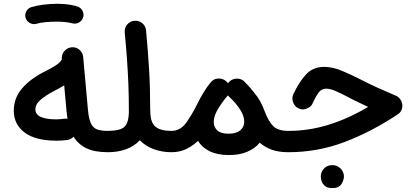

<svg xmlns="http://www.w3.org/2000/svg" viewBox="-20 -754 2145 993"><path d="M51.3 -181.6Q51.3 -248 95.7 -298.6Q140.1 -349.1 211.9 -384.3Q240.7 -398.4 266.4 -414.6Q292 -430.7 299.8 -446.8V-449.2Q297.9 -471.7 312.7 -489.5Q327.6 -507.3 350.1 -509.3Q373 -511.7 390.6 -496.8Q408.2 -481.9 410.2 -459L411.1 -449.7Q411.6 -446.8 411.6 -443.8L434.6 -188.5Q439 -139.6 450.2 -116Q461.4 -92.3 482.4 -84.7Q503.4 -77.1 536.6 -77.1H537.1Q560.1 -77.1 576.2 -61Q592.3 -44.9 592.3 -22Q592.3 0.5 576.2 16.8Q560.1 33.2 537.1 33.2H536.6Q469.7 33.2 427.2 12.9Q384.8 -7.3 360.8 -46.9Q347.2 -32.7 328.1 -29.8Q314.5 -27.8 298.8 -27.1Q283.2 -26.4 272 -26.4Q163.6 -26.4 107.4 -68.6Q51.3 -110.8 51.3 -181.6ZM163.1 -188Q163.1 -136.7 272 -136.7Q279.8 -136.7 290.8 -137.7Q301.8 -138.7 312.5 -140.1Q320.8 -141.1 329.1 -139.6Q326.2 -157.7 324.2 -178.7L312 -312.5Q289.1 -298.3 259.3 -283.2Q218.8 -262.2 190.9 -239Q163.1 -215.8 163.1 -188ZM112.3 -661.6Q107.4 -679.2 116 -695.3Q124.5 -711.4 142.6 -717.3Q169.9 -725.6 205.8 -730Q241.7 -734.4 276.9 -734.4Q311.5 -734.4 339.6 -730Q367.7 -725.6 387.2 -717.8Q405.3 -708 410.4 -688.5Q415.5 -668.9 404.3 -652.3Q395 -639.2 381.8 -634.5Q368.7 -629.9 354.5 -633.3Q340.3 -637.2 319.1 -639.6Q297.9 -642.1 276.9 -642.1Q243.7 -642.1 215.1 -639.4Q186.5 -636.7 168 -630.9Q150.4 -626 134 -635.3Q117.7 -644.5 112.3 -661.6Z M481.9 -22Q481.9 -44.9 498.3 -61Q514.6 -77.1 537.1 -77.1Q600.6 -77.1 623.5 -98.1Q646.5 -119.1 646.5 -180.2Q646.5 -254.9 643.8 -321Q641.1 -387.2 636.5 -451.7Q631.8 -516.1 625 -585.9Q623 -608.9 637.7 -626.7Q652.3 -644.5 674.8 -646.5Q697.8 -648.9 715.6 -634.3Q733.4 -619.6 735.4 -596.7Q745.1 -492.7 751 -396.2Q756.8 -299.8 756.8 -187.5Q757.3 -184.1 757.3 -180.2Q757.3 -121.6 783.4 -99.4Q809.6 -77.1 865.7 -77.1H866.2Q889.2 -77.1 905.3 -61Q921.4 -44.9 921.4 -22Q921.4 0.5 905.3 16.8Q889.2 33.2 866.2 33.2H865.7Q818.4 33.2 775.9 17.8Q733.4 2.4 703.1 -28.3Q644 33.2 537.1 33.2Q514.6 33.2 498.3 16.8Q481.9 0.5 481.9 -22Z M811 -22Q811 -44.9 827.4 -61Q843.8 -77.1 866.2 -77.1Q911.6 -77.1 941.2 -116.9Q970.7 -156.7 1000.5 -216.8Q1016.1 -248.5 1033.9 -277.6Q1051.8 -306.6 1069.8 -328.1L1071.3 -329.6Q1085.4 -346.7 1108.6 -347.9Q1131.8 -349.1 1148.9 -334.5Q1154.8 -329.6 1159.2 -323.2Q1162.1 -328.1 1166.5 -332Q1183.1 -347.7 1206.3 -347.4Q1229.5 -347.2 1245.1 -331.1Q1248 -327.6 1251 -324.7Q1272.5 -303.2 1289.6 -281.2Q1312 -254.4 1325.4 -230.2Q1338.9 -206.1 1349.6 -176.8Q1368.7 -126 1393.3 -101.6Q1418 -77.1 1470.7 -77.1H1471.2Q1494.1 -77.1 1510.3 -61Q1526.4 -44.9 1526.4 -22Q1526.4 0.5 1510.3 16.8Q1494.1 33.2 1471.2 33.2H1470.7Q1419.9 33.2 1384 19.8Q1348.1 6.3 1323.2 -16.1Q1298.8 14.2 1258.5 31Q1218.3 47.9 1165 47.9Q1105 47.9 1064.7 28.3Q1024.4 8.8 1004.4 -25.9Q978 -0.5 944.1 16.4Q910.2 33.2 866.2 33.2Q843.8 33.2 827.4 16.8Q811 0.5 811 -22ZM1085.4 -124Q1085.4 -96.7 1103.8 -79.6Q1122.1 -62.5 1162.1 -62.5Q1201.7 -62.5 1222.4 -79.8Q1243.2 -97.2 1243.2 -125Q1243.2 -179.2 1167 -252L1165.5 -253.4Q1161.6 -256.8 1158.2 -260.7Q1156.7 -258.8 1155.3 -256.8Q1142.1 -241.7 1127.2 -220.7Q1112.3 -199.7 1101.6 -180.2Q1085.4 -148.4 1085.4 -124Z M1656.7 -408.2Q1700.2 -408.2 1749.5 -387.5Q1798.8 -366.7 1852.1 -339.4Q1886.7 -321.3 1930.2 -301.5Q1973.6 -281.7 2027.8 -258.8Q2042.5 -252.4 2051.8 -238Q2061 -223.6 2061 -208Q2061 -177.2 2035.2 -161.1Q1898.9 -71.3 1760.7 -19Q1622.6 33.2 1471.2 33.2Q1448.2 33.2 1431.9 16.8Q1415.5 0.5 1415.5 -22Q1415.5 -44.4 1431.9 -60.8Q1448.2 -77.1 1471.2 -77.1Q1577.1 -77.1 1679.2 -108.6Q1781.2 -140.1 1883.8 -201.2Q1855 -214.8 1829.1 -227.1Q1803.2 -239.3 1779.8 -252Q1742.2 -272 1714.6 -283.7Q1687 -295.4 1667 -295.4Q1644.5 -295.4 1630.1 -278.1Q1615.7 -260.7 1597.2 -220.2Q1590.3 -202.1 1565.7 -192.1Q1541 -182.1 1517.1 -197.3Q1502 -207 1495.1 -227.1Q1488.3 -247.1 1497.6 -267.6Q1526.9 -330.6 1563 -369.4Q1599.1 -408.2 1656.7 -408.2ZM1639.2 157.7Q1639.2 135.7 1655.5 117.9Q1671.9 100.1 1697.8 100.1Q1716.3 100.1 1729 107.9Q1741.7 115.7 1749 127Q1758.8 143.1 1758.8 158.2Q1758.8 176.3 1746.3 197.5Q1733.9 218.8 1698.2 218.8Q1673.8 218.8 1661.4 208.3Q1648.9 197.8 1643.6 184.1Q1639.2 171.4 1639.2 157.7Z"/></svg>

Font: Mikhak SemiBold
Style: Regular
Weight: 600
Designer: Amin Abedi
Version: Version 3.3